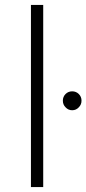

<svg xmlns="http://www.w3.org/2000/svg" viewBox="-20 -762 352 782"><path d="M106 0V-742H156V0ZM247 -325Q236 -336 236 -352Q236 -368 247 -379Q258 -390 274 -390Q290 -390 301 -379Q312 -368 312 -352Q312 -336 301 -325Q290 -313 274 -313Q258 -313 247 -325Z"/></svg>

Font: Montserrat Light Alt1
Style: Light
Weight: 500
Designer: Differentunic
Foundry: Julieta Ulanovsky
Version: 0.1